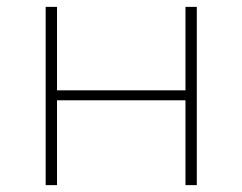

<svg xmlns="http://www.w3.org/2000/svg" viewBox="-20 -539 706 559"><path d="M113 0V-519H146V-276H520V-519H553V0H520V-247H146V0Z"/></svg>

Font: Montserrat ExtraLight
Style: Regular
Weight: 200
Designer: Julieta Ulanovsky
Foundry: Julieta Ulanovsky
Version: Version 9.000; ttfautohint (v1.8.4.7-5d5b)